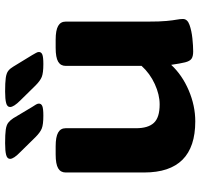

<svg xmlns="http://www.w3.org/2000/svg" viewBox="-36 -722 766 733"><g transform="rotate(-90 346.5 -355.0)"><path d="M250 8Q55 8 55 -187V-487Q55 -506 71 -515.5Q87 -525 124 -525H155Q191 -525 207.5 -515.5Q224 -506 224 -487V-218Q224 -172 244.5 -150Q265 -128 315 -128Q352 -128 392.5 -146.5Q433 -165 462 -197V-487Q462 -506 478 -515.5Q494 -525 531 -525H562Q598 -525 614.5 -515.5Q631 -506 631 -487V-174Q631 -127 633.5 -101.5Q636 -76 638.5 -63Q641 -50 641 -39Q641 -22 618.5 -14Q596 -6 567 -3Q538 0 517 0Q498 0 489 -6.5Q480 -13 475.5 -31Q471 -49 466 -84Q427 -42 368.5 -17Q310 8 250 8ZM469 -572Q435 -572 420 -578Q405 -584 387 -602L330 -660Q305 -685 305 -699Q305 -710 320 -714Q335 -718 364 -718Q398 -718 416 -715.5Q434 -713 443 -706Q452 -699 459 -687L503 -615Q508 -606 511.5 -600Q515 -594 515 -589Q515 -580 505.5 -576Q496 -572 469 -572ZM272 -572Q238 -572 223 -578Q208 -584 190 -602L133 -660Q107 -685 107 -699Q107 -710 122 -714Q137 -718 167 -718Q201 -718 218.5 -715.5Q236 -713 245 -706Q254 -699 262 -687L305 -615Q311 -606 314.5 -600Q318 -594 318 -589Q318 -580 308.5 -576Q299 -572 272 -572Z"/></g></svg>

Font: Asap Expanded ExtraBold
Style: Regular
Weight: 800
Width: 7
Designer: Pablo Cosgaya
Foundry: Omnibus-Type
Version: Version 3.001; ttfautohint (v1.8.4.7-5d5b)